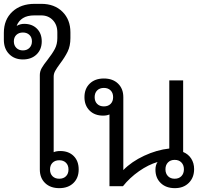

<svg xmlns="http://www.w3.org/2000/svg" viewBox="-26 -968 1065 998"><path d="M383 -87Q383 -43 355.5 -16.5Q328 10 282 10Q236 10 208.5 -16.5Q181 -43 181 -87V-578Q181 -597 191 -614.5Q201 -632 221 -657Q246 -689 259 -713.5Q272 -738 272 -770V-800Q272 -839 248.5 -863.5Q225 -888 188 -888H153Q116 -888 93.5 -874Q71 -860 61 -835L62 -834Q79 -844 100 -844Q141 -844 166 -819Q191 -794 191 -753Q191 -711 164 -685Q137 -659 93 -659Q49 -659 21.5 -687Q-6 -715 -6 -761V-797Q-6 -866 38 -907Q82 -948 154 -948H189Q257 -948 298.5 -907Q340 -866 340 -800V-770Q340 -729 325.5 -699.5Q311 -670 286 -637Q269 -614 261 -599.5Q253 -585 253 -570V-177Q267 -183 287 -183Q331 -183 357 -157Q383 -131 383 -87ZM46 -753Q46 -732 59 -719Q72 -706 93 -706Q114 -706 127 -719Q140 -732 140 -753Q140 -774 127 -786.5Q114 -799 93 -799Q72 -799 59 -786.5Q46 -774 46 -753ZM330 -87Q330 -109 317 -122Q304 -135 282 -135Q260 -135 247 -122Q234 -109 234 -87Q234 -65 247 -52Q260 -39 282 -39Q304 -39 317 -52Q330 -65 330 -87Z M983 -89Q983 -45 955.5 -17.5Q928 10 883 10Q837 10 809.5 -16.5Q782 -43 782 -86Q782 -110 793 -126Q745 -112 696.5 -78Q648 -44 613 0H543V-373Q529 -367 510 -367Q466 -367 439.5 -393.5Q413 -420 413 -463Q413 -507 440.5 -533.5Q468 -560 514 -560Q560 -560 587.5 -533.5Q615 -507 615 -463V-84Q658 -128 723.5 -158.5Q789 -189 854 -196V-550H926V-178Q953 -167 968 -143.5Q983 -120 983 -89ZM562 -463Q562 -485 549 -498Q536 -511 514 -511Q492 -511 479 -498Q466 -485 466 -463Q466 -441 479 -428Q492 -415 514 -415Q536 -415 549 -428Q562 -441 562 -463ZM930 -88Q930 -110 917 -123.5Q904 -137 882 -137Q860 -137 847 -123.5Q834 -110 834 -88Q834 -66 847 -52.5Q860 -39 882 -39Q904 -39 917 -52.5Q930 -66 930 -88Z"/></svg>

Font: Stavian Regular
Style: Regular
Weight: 400
Version: Version 1.000; ttfautohint (v1.6)